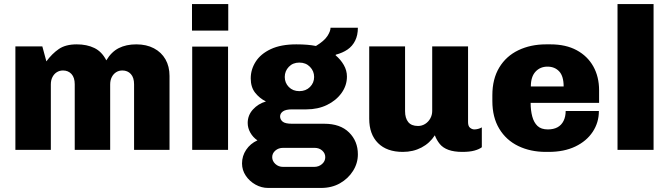

<svg xmlns="http://www.w3.org/2000/svg" viewBox="-20 -740 3304 948"><path d="M56 0V-511H189L209 -437Q237 -475 270.5 -498Q304 -521 359 -521Q409 -521 446 -503Q483 -485 505 -442Q530 -484 566.5 -502.5Q603 -521 653 -521Q703 -521 740 -501.5Q777 -482 797 -447Q817 -412 817 -365V0H642V-324Q642 -357 626 -374.5Q610 -392 584 -392Q567 -392 553.5 -383.5Q540 -375 532 -359.5Q524 -344 524 -323V0H349V-324Q349 -357 333 -374.5Q317 -392 291 -392Q274 -392 260.5 -383.5Q247 -375 239 -359.5Q231 -344 231 -323V0Z M929 0V-510H1106V0ZM928 -589V-720H1107V-589Z M1304 188Q1271 188 1241.5 171.5Q1212 155 1193.5 127.5Q1175 100 1175 67Q1175 30 1195.5 -0.5Q1216 -31 1251 -47Q1229 -62 1216 -85Q1203 -108 1203 -133Q1203 -171 1229 -199.5Q1255 -228 1293 -239Q1261 -255 1239.5 -282.5Q1218 -310 1218 -353Q1218 -397 1242.5 -435.5Q1267 -474 1317 -497.5Q1367 -521 1443 -521Q1472 -521 1496 -519Q1520 -517 1540 -513Q1581 -538 1596.5 -562Q1612 -586 1612 -603H1747Q1747 -566 1733.5 -539Q1720 -512 1696 -495.5Q1672 -479 1638 -470L1637 -467Q1662 -446 1677.5 -419Q1693 -392 1693 -362Q1693 -318 1666.5 -281Q1640 -244 1595 -222Q1550 -200 1493 -200H1422Q1391 -200 1377 -190Q1363 -180 1363 -165Q1363 -150 1375.5 -139.5Q1388 -129 1422 -129H1581Q1660 -129 1703.5 -86Q1747 -43 1747 22Q1747 66 1723 104Q1699 142 1658.5 165Q1618 188 1565 188ZM1378 84H1531Q1554 84 1570 70Q1586 56 1586 36Q1586 17 1571 3.5Q1556 -10 1533 -10H1378Q1355 -10 1339.5 3.5Q1324 17 1324 36Q1324 55 1339.5 69.5Q1355 84 1378 84ZM1458 -290Q1490 -290 1510.5 -310.5Q1531 -331 1531 -360Q1531 -389 1510.5 -410Q1490 -431 1458 -431Q1426 -431 1406 -410Q1386 -389 1386 -360Q1386 -331 1406 -310.5Q1426 -290 1458 -290Z M1969 10Q1890 10 1846.5 -33.5Q1803 -77 1803 -154V-511H1980V-191Q1980 -157 1995.5 -137.5Q2011 -118 2044 -118Q2063 -118 2079 -128Q2095 -138 2104.5 -155Q2114 -172 2114 -192V-511H2291V-137Q2291 -117 2301 -109Q2311 -101 2322 -101Q2331 -101 2340.5 -103.5Q2350 -106 2359 -111V-13Q2346 -3 2322.5 3.5Q2299 10 2263 10Q2222 10 2194.5 0Q2167 -10 2151.5 -29Q2136 -48 2127 -72Q2102 -33 2061 -11.5Q2020 10 1969 10Z M2675 10Q2599 10 2539 -19Q2479 -48 2445 -104.5Q2411 -161 2411 -241V-270Q2411 -350 2445 -406.5Q2479 -463 2539.5 -492Q2600 -521 2676 -521H2698Q2774 -521 2827.5 -492Q2881 -463 2909.5 -412Q2938 -361 2938 -294V-232H2600Q2600 -195 2608 -165Q2616 -135 2634 -118Q2652 -101 2685 -101Q2713 -101 2732.5 -111.5Q2752 -122 2762.5 -143Q2773 -164 2773 -192H2937Q2937 -135 2906.5 -89Q2876 -43 2820.5 -16.5Q2765 10 2689 10ZM2601 -313H2763Q2763 -364 2741 -387.5Q2719 -411 2683 -411Q2647 -411 2624 -386Q2601 -361 2601 -313Z M3029 0V-720H3207V0Z"/></svg>

Font: Chivo Medium ExtraBold
Style: Regular
Weight: 800
Version: Version 2.002